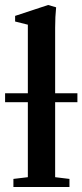

<svg xmlns="http://www.w3.org/2000/svg" viewBox="-31 -746 329 766"><path d="M22.5 0V-32.2L80.1 -39.1V-338.4H-10.7V-374H80.1V-647.5L29.3 -660.2V-682.6L161.1 -726.1L192.9 -716.8Q189 -679.2 189 -635.3V-374H277.8V-338.4H189V-39.1L246.1 -32.2V0Z"/></svg>

Font: Elstob 10pt SemiBold
Style: Regular
Weight: 600
Designer: Peter S. Baker
Version: Version 1.015